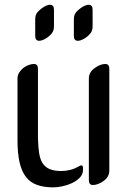

<svg xmlns="http://www.w3.org/2000/svg" viewBox="-20 -790 550 825"><path d="M210 15.1Q168.9 15.1 139.4 4.6Q109.9 -5.9 91.3 -30Q72.8 -54.2 64 -92.8Q55.2 -131.3 55.2 -188V-453.1Q55.2 -466.3 62.3 -477.8Q69.3 -489.3 79.8 -497.6Q90.3 -505.9 102.8 -510.5Q115.2 -515.1 126 -515.1Q143.1 -515.1 143.1 -494.1V-196.8L145 -159.2Q147 -131.3 152.8 -111.6Q158.7 -91.8 170.4 -79.3Q182.1 -66.9 200 -61Q217.8 -55.2 243.2 -55.2Q283.7 -55.2 316.9 -74.2Q326.2 -79.6 329.1 -79.6Q333.5 -79.6 335.2 -76.2Q336.9 -72.8 336.9 -61.5Q336.9 -41 322.8 -26.6Q308.6 -12.2 288.6 -2.9Q268.6 6.3 246.8 10.7Q225.1 15.1 210 15.1ZM449.7 -494.1V-56.6Q449.7 -30.3 425.5 -12.7Q401.4 4.9 378.9 4.9Q361.8 4.9 361.8 -16.1V-453.6Q361.8 -479 386.2 -497.1Q410.6 -515.1 432.6 -515.1Q449.7 -515.1 449.7 -494.1ZM211.9 -748.5V-677.7Q211.9 -658.2 203.1 -647.5Q191.4 -632.8 175.5 -623.8Q159.7 -614.7 148.4 -614.7Q131.3 -614.7 131.3 -635.7V-706.5Q131.3 -725.6 140.1 -736.3Q152.8 -751 168.5 -760.3Q184.1 -769.5 194.8 -769.5Q211.9 -769.5 211.9 -748.5ZM377.9 -748.5V-677.7Q377.9 -658.2 369.1 -647.5Q357.4 -632.8 341.6 -623.8Q325.7 -614.7 314.5 -614.7Q297.4 -614.7 297.4 -635.7V-706.5Q297.4 -725.6 306.2 -736.3Q318.8 -751 334.5 -760.3Q350.1 -769.5 360.8 -769.5Q377.9 -769.5 377.9 -748.5Z"/></svg>

Font: SirinStencil
Style: Regular
Weight: 400
Designer: Olga Karpushina (okarpush@gmail.com)
Foundry: Cyreal (www.cyreal.org)
Version: Version 1.002